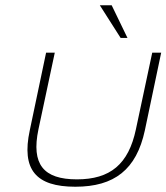

<svg xmlns="http://www.w3.org/2000/svg" viewBox="-20 -700 632 729"><path d="M93 -205C61 -56 116 9 266 9C414 9 498 -56 530 -205L592 -500H558L496 -209C468 -76 398 -19 272 -19C145 -19 98 -76 126 -209L188 -500H155ZM359 -680 438 -556H464L404 -680Z"/></svg>

Font: LT Wave Text Thin Italic
Style: Regular
Weight: 100
Designer: Daniel Lyons
Version: Version 2.5 (Glyphs App)